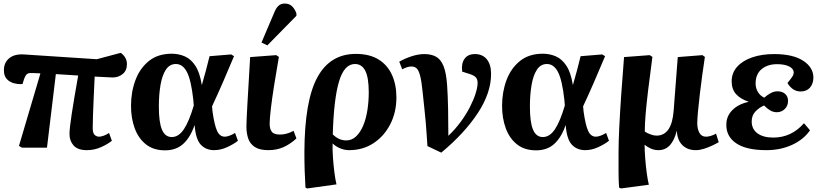

<svg xmlns="http://www.w3.org/2000/svg" viewBox="-20 -833 4643 1083"><path d="M470 14Q419 14 395.5 -12Q372 -38 372 -77Q372 -108 384.5 -190Q397 -272 421 -407Q390 -409 358 -411Q326 -413 295 -415L245 0H104L87 -10L208 -419Q192 -420 179.5 -420.5Q167 -421 156 -421Q140 -422 131.5 -414.5Q123 -407 116 -388L107 -359Q83 -357 58.5 -363.5Q34 -370 18 -387.5Q2 -405 2 -437Q2 -480 32 -504.5Q62 -529 114 -526L526 -499L661 -535Q696 -510 696 -471Q696 -435 672 -415.5Q648 -396 615 -396Q600 -397 573 -398Q546 -399 514 -401Q511 -339 508.5 -282.5Q506 -226 504.5 -181.5Q503 -137 503 -111Q503 -83 513.5 -72.5Q524 -62 540 -62Q548 -62 563.5 -67Q579 -72 595 -83L611 -39Q588 -20 550 -3Q512 14 470 14Z M911 15Q846 15 803.5 -18.5Q761 -52 740 -109Q719 -166 719 -236Q719 -314 744 -381Q769 -448 820 -489Q871 -530 949 -530Q988 -530 1022.5 -515Q1057 -500 1082 -462Q1107 -424 1118 -355H1119Q1131 -397 1141.5 -435.5Q1152 -474 1162 -516L1284 -526L1300 -516Q1267 -437 1236.5 -367Q1206 -297 1176 -233L1179 -202Q1190 -125 1205 -93.5Q1220 -62 1248 -62Q1260 -62 1275.5 -68Q1291 -74 1306 -83L1322 -39Q1300 -21 1262.5 -3.5Q1225 14 1188 14Q1142 14 1113 -16.5Q1084 -47 1078 -126H1077Q1053 -57 1013 -21Q973 15 911 15ZM949 -60Q988 -60 1017.5 -104.5Q1047 -149 1073 -238L1070 -273Q1058 -381 1034.5 -426.5Q1011 -472 972 -472Q937 -472 916 -440.5Q895 -409 885.5 -354.5Q876 -300 876 -231Q876 -144 893.5 -102Q911 -60 949 -60Z M1494 14Q1444 14 1417 -4Q1390 -22 1380 -52Q1370 -82 1370 -118Q1370 -149 1375.5 -246Q1381 -343 1391 -511L1538 -522L1553 -512Q1538 -426 1526 -350Q1514 -274 1507.5 -218Q1501 -162 1501 -134Q1501 -106 1513 -90Q1525 -74 1559 -74Q1597 -74 1636 -95L1652 -52Q1617 -20 1579 -3Q1541 14 1494 14ZM1488 -577 1455 -593 1526 -760Q1537 -788 1551 -800.5Q1565 -813 1586 -813Q1611 -813 1627 -798Q1643 -783 1652 -757V-744Z M1713 230 1703 225Q1700 173 1698.5 128.5Q1697 84 1697 24Q1698 -264 1770 -396.5Q1842 -529 1987 -529Q2064 -529 2114.5 -498Q2165 -467 2190.5 -411.5Q2216 -356 2216 -284Q2216 -200 2181.5 -132.5Q2147 -65 2087 -25.5Q2027 14 1949 14Q1924 14 1899.5 4Q1875 -6 1857 -23H1856Q1855 12 1858 54.5Q1861 97 1866 137.5Q1871 178 1878 207ZM1933 -41Q1965 -41 1989 -64Q2013 -87 2029 -125.5Q2045 -164 2052.5 -212.5Q2060 -261 2060 -312Q2060 -395 2040.5 -433.5Q2021 -472 1982 -472Q1922 -472 1892.5 -374Q1863 -276 1857 -75Q1891 -41 1933 -41Z M2469 28 2391 -9Q2388 -51 2386 -83.5Q2384 -116 2381 -147.5Q2378 -179 2374 -218.5Q2370 -258 2364 -313Q2358 -374 2350 -405Q2342 -436 2330.5 -447Q2319 -458 2301 -458Q2278 -458 2249 -442L2232 -485Q2261 -502 2300 -515Q2339 -528 2374 -528Q2412 -528 2439 -513.5Q2466 -499 2481.5 -461Q2497 -423 2502 -353Q2506 -296 2507.5 -219Q2509 -142 2509 -67Q2547 -103 2578 -145Q2609 -187 2630.5 -229Q2652 -271 2663 -306.5Q2674 -342 2674 -365Q2674 -385 2664.5 -396Q2655 -407 2631 -415L2587 -429Q2581 -474 2600 -501Q2619 -528 2659 -528Q2702 -528 2726 -498.5Q2750 -469 2750 -416Q2750 -309 2675 -195Q2600 -81 2469 28Z M3004 15Q2939 15 2896.5 -18.5Q2854 -52 2833 -109Q2812 -166 2812 -236Q2812 -314 2837 -381Q2862 -448 2913 -489Q2964 -530 3042 -530Q3081 -530 3115.5 -515Q3150 -500 3175 -462Q3200 -424 3211 -355H3212Q3224 -397 3234.5 -435.5Q3245 -474 3255 -516L3377 -526L3393 -516Q3360 -437 3329.5 -367Q3299 -297 3269 -233L3272 -202Q3283 -125 3298 -93.5Q3313 -62 3341 -62Q3353 -62 3368.5 -68Q3384 -74 3399 -83L3415 -39Q3393 -21 3355.5 -3.5Q3318 14 3281 14Q3235 14 3206 -16.5Q3177 -47 3171 -126H3170Q3146 -57 3106 -21Q3066 15 3004 15ZM3042 -60Q3081 -60 3110.5 -104.5Q3140 -149 3166 -238L3163 -273Q3151 -381 3127.5 -426.5Q3104 -472 3065 -472Q3030 -472 3009 -440.5Q2988 -409 2978.5 -354.5Q2969 -300 2969 -231Q2969 -144 2986.5 -102Q3004 -60 3042 -60Z M3483 230 3472 225Q3469 185 3469 138.5Q3469 92 3469 25Q3469 -30 3473 -113.5Q3477 -197 3484 -298.5Q3491 -400 3500 -511L3645 -522L3660 -512Q3645 -400 3635.5 -321Q3626 -242 3621.5 -187Q3617 -132 3617 -91Q3630 -82 3649 -75Q3668 -68 3683 -68Q3770 -68 3780 -211L3803 -511L3942 -522L3956 -512Q3949 -467 3941.5 -412Q3934 -357 3927.5 -302.5Q3921 -248 3917 -204Q3913 -160 3913 -138Q3913 -106 3925 -84Q3937 -62 3962 -62Q3987 -62 4019 -79L4034 -31Q4019 -22 3996.5 -11.5Q3974 -1 3950 6.5Q3926 14 3905 14Q3857 14 3828.5 -15Q3800 -44 3798 -94H3797Q3770 14 3694 14Q3670 14 3649 4Q3628 -6 3617 -16H3616Q3616 18 3619.5 62Q3623 106 3628.5 146Q3634 186 3640 209Z M4303 14Q4190 14 4133 -24.5Q4076 -63 4077 -130Q4077 -178 4111 -212Q4145 -246 4201 -258V-260Q4156 -275 4131.5 -302.5Q4107 -330 4107 -374Q4107 -422 4138 -456.5Q4169 -491 4223 -509.5Q4277 -528 4347 -528Q4453 -528 4511 -490Q4569 -452 4568 -393Q4567 -359 4548 -338Q4529 -317 4496 -317Q4470 -317 4450.5 -332Q4431 -347 4422 -365Q4441 -388 4449 -400.5Q4457 -413 4457 -425Q4457 -445 4431.5 -458Q4406 -471 4363 -471Q4310 -471 4276.5 -443.5Q4243 -416 4242 -364Q4242 -335 4255.5 -313.5Q4269 -292 4291 -282Q4307 -297 4326.5 -307.5Q4346 -318 4366 -318Q4392 -318 4408.5 -303.5Q4425 -289 4425 -264Q4425 -236 4406.5 -218Q4388 -200 4362 -200Q4341 -200 4323 -211Q4305 -222 4290 -238Q4263 -227 4241.5 -204.5Q4220 -182 4220 -148Q4220 -105 4252.5 -81Q4285 -57 4342 -57Q4444 -57 4515 -138L4549 -98Q4513 -46 4448 -16Q4383 14 4303 14Z"/></svg>

Font: Literata 36pt
Style: Bold Italic
Weight: 700
Italic angle: -2°
Designer: Latin by Veronika Burian and Jose Scaglione. Greek by Irene Vlachou. Cyrillic by Vera Evstafieva
Foundry: TypeTogether
Version: Version 3.002